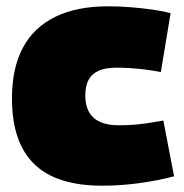

<svg xmlns="http://www.w3.org/2000/svg" viewBox="-20 -580 586 610"><path d="M18 -267Q18 -363 52.5 -428Q87 -493 155.5 -526.5Q224 -560 324 -560Q360 -560 396 -557Q432 -554 464.5 -549.5Q497 -545 522 -538L491 -351Q466 -356 442 -359Q418 -362 395 -363.5Q372 -365 350 -365Q316 -365 294 -355.5Q272 -346 261.5 -326.5Q251 -307 251 -276Q251 -244 263.5 -223Q276 -202 299.5 -192Q323 -182 356 -182Q380 -182 402 -183.5Q424 -185 447.5 -188.5Q471 -192 499 -197L533 -20Q486 -7 425 1.5Q364 10 305 10Q159 10 88.5 -59Q18 -128 18 -267Z"/></svg>

Font: Georama ExtraCondensed Thin Black
Style: Regular
Weight: 900
Version: Version 1.001